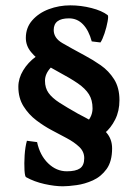

<svg xmlns="http://www.w3.org/2000/svg" viewBox="-20 -666 502 700"><path d="M209 13.2Q179.7 13.2 142.3 4.9Q105 -3.4 75.2 -20Q70.8 -21.5 69.3 -45.4Q67.9 -69.3 69.8 -99.9Q71.8 -130.4 78.1 -152.8L115.2 -147.9Q125.5 -99.6 155.5 -70.6Q185.5 -41.5 223.6 -41.5Q256.3 -41.5 271.7 -52.2Q287.1 -63 287.1 -89.4Q287.1 -113.3 268.8 -130.6Q250.5 -147.9 223.1 -162.4Q195.8 -176.8 168.5 -191.4Q140.6 -206.1 112.5 -227.3Q84.5 -248.5 65.7 -278.6Q46.9 -308.6 46.9 -349.6Q46.9 -380.4 64.5 -409.4Q82 -438.5 111.1 -459.7Q140.1 -481 173.8 -487.3L213.4 -443.8Q187 -442.9 165.5 -419.9Q144 -397 144 -371.6Q144 -345.2 157.2 -326.9Q170.4 -308.6 197 -291.5Q223.6 -274.4 264.2 -251.5Q290 -238.3 319.1 -221.9Q348.1 -205.6 368.4 -182.1Q388.7 -158.7 388.7 -125Q388.7 -77.6 368.7 -49.8Q348.6 -22 318.8 -8.5Q289.1 4.9 258.8 9Q228.5 13.2 209 13.2ZM313 -153.8 254.4 -197.8Q278.8 -200.2 298.1 -221.9Q317.4 -243.7 317.4 -271Q317.4 -301.3 304.2 -322.3Q291 -343.3 263.7 -362.1Q236.3 -380.9 193.4 -403.8Q167.5 -417.5 139.9 -435.3Q112.3 -453.1 93.3 -476.1Q74.2 -499 74.2 -527.8Q74.2 -565.4 97.7 -592Q121.1 -618.7 158.2 -632.6Q195.3 -646.5 236.3 -646.5Q275.4 -646.5 313.5 -636.7Q351.6 -627 372.6 -610.8Q376 -607.9 372.3 -587.6Q368.7 -567.4 361.1 -544.4Q353.5 -521.5 346.2 -511.2L314.5 -515.1Q303.7 -555.2 282.7 -577.1Q261.7 -599.1 231.4 -599.1Q175.8 -599.1 175.8 -556.6Q175.8 -527.3 207.3 -509Q238.8 -490.7 289.6 -463.4Q318.4 -448.2 347.4 -428Q376.5 -407.7 396 -377Q415.5 -346.2 415.5 -300.8Q415.5 -261.2 399.9 -230.2Q384.3 -199.2 360.6 -179.7Q336.9 -160.2 313 -153.8Z"/></svg>

Font: Dai Banna SIL SemiBold
Style: Regular
Weight: 600
Designer: Victor Gaultney
Foundry: SIL International
Version: Version 4.000